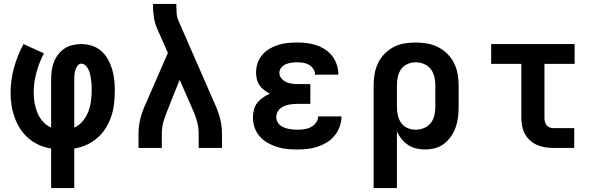

<svg xmlns="http://www.w3.org/2000/svg" viewBox="-20 -755 3040 980"><path d="M241 205V3Q209 -2 179.5 -15Q150 -28 125.5 -49Q101 -70 83.5 -97Q66 -124 55 -154.5Q44 -185 39 -216.5Q34 -248 34 -280Q34 -346 51.5 -409.5Q69 -473 100 -530L204 -483Q180 -436 166 -385Q152 -334 152 -281Q152 -255 156.5 -229Q161 -203 171 -179Q181 -155 199 -134.5Q217 -114 241 -104V-350Q241 -372 244 -394.5Q247 -417 255 -438Q263 -459 277 -477Q291 -495 309.5 -507.5Q328 -520 350.5 -525Q373 -530 395 -530Q423 -530 449.5 -521.5Q476 -513 496.5 -495Q517 -477 530.5 -453Q544 -429 552 -402.5Q560 -376 563 -348.5Q566 -321 566 -294Q566 -261 562.5 -228Q559 -195 548.5 -163Q538 -131 520.5 -102.5Q503 -74 478 -52Q453 -30 422.5 -16Q392 -2 359 3V205ZM359 -104Q385 -115 403 -137.5Q421 -160 431 -186Q441 -212 444.5 -240Q448 -268 448 -296Q448 -309 447.5 -322Q447 -335 445 -348Q443 -361 440.5 -373.5Q438 -386 432.5 -398Q427 -410 417.5 -420Q408 -430 395 -430Q383 -430 375.5 -419.5Q368 -409 364.5 -397.5Q361 -386 360 -374Q359 -362 359 -350Z M687 0V-74Q687 -114 697.5 -153Q708 -192 725 -228L837 -485L782 -609Q770 -637 765.5 -667Q761 -697 761 -728V-735H880V-728Q880 -708 881.5 -687.5Q883 -667 891 -649L1075 -228Q1092 -192 1102.5 -153Q1113 -114 1113 -74V0H994V-74Q994 -103 986.5 -132Q979 -161 967 -188L897 -348L834 -190Q829 -176 823.5 -162Q818 -148 814 -133Q810 -118 808 -103.5Q806 -89 806 -74V0Z M1498 8Q1471 8 1445 5.5Q1419 3 1394 -5Q1369 -13 1346 -26Q1323 -39 1305.5 -59Q1288 -79 1279.5 -104Q1271 -129 1271 -155Q1271 -175 1276 -195Q1281 -215 1293.5 -230.5Q1306 -246 1322.5 -257.5Q1339 -269 1357 -277Q1342 -285 1328 -295.5Q1314 -306 1304.5 -320Q1295 -334 1291 -351Q1287 -368 1287 -385Q1287 -410 1295 -433.5Q1303 -457 1319 -475.5Q1335 -494 1356.5 -506.5Q1378 -519 1401 -526Q1424 -533 1448.5 -535.5Q1473 -538 1497 -538Q1522 -538 1547 -535Q1572 -532 1595.5 -524Q1619 -516 1640 -502Q1661 -488 1676 -468.5Q1691 -449 1699 -425Q1707 -401 1707 -376Q1707 -376 1707 -375.5Q1707 -375 1707 -374H1588Q1588 -375 1588 -375Q1588 -375 1588 -375Q1588 -390 1579 -403.5Q1570 -417 1556.5 -424.5Q1543 -432 1528 -434.5Q1513 -437 1497 -437Q1482 -437 1467.5 -435Q1453 -433 1439.5 -427.5Q1426 -422 1416 -410Q1406 -398 1406 -383Q1406 -368 1416 -355.5Q1426 -343 1440 -336.5Q1454 -330 1469.5 -328Q1485 -326 1500 -326H1564V-225H1500Q1488 -225 1476 -224Q1464 -223 1452 -220.5Q1440 -218 1429 -213Q1418 -208 1409 -200Q1400 -192 1395 -180.5Q1390 -169 1390 -157Q1390 -146 1395 -135Q1400 -124 1409 -116.5Q1418 -109 1429 -104.5Q1440 -100 1451.5 -97.5Q1463 -95 1474.5 -94Q1486 -93 1498 -93Q1515 -93 1533 -95.5Q1551 -98 1566.5 -106Q1582 -114 1593 -129Q1604 -144 1604 -161H1723Q1723 -135 1714 -109.5Q1705 -84 1688.5 -63.5Q1672 -43 1649.5 -29Q1627 -15 1602 -6.5Q1577 2 1550.5 5Q1524 8 1498 8Z M1887 205V-320Q1887 -349 1892 -377.5Q1897 -406 1909.5 -432.5Q1922 -459 1942.5 -480Q1963 -501 1988.5 -514.5Q2014 -528 2043 -533Q2072 -538 2101 -538Q2130 -538 2159.5 -533Q2189 -528 2215 -515Q2241 -502 2262.5 -481Q2284 -460 2297 -434Q2310 -408 2315.5 -378.5Q2321 -349 2321 -320V-210Q2321 -184 2318 -158Q2315 -132 2306.5 -107Q2298 -82 2283 -60Q2268 -38 2247.5 -22Q2227 -6 2201 1Q2175 8 2149 8Q2126 8 2103.5 2.5Q2081 -3 2062.5 -15.5Q2044 -28 2029.5 -46Q2015 -64 2006 -85V205ZM2101 -93Q2123 -93 2144 -101.5Q2165 -110 2178.5 -127Q2192 -144 2197 -166Q2202 -188 2202 -210V-320Q2202 -342 2197 -363.5Q2192 -385 2178.5 -402.5Q2165 -420 2144 -428.5Q2123 -437 2101 -437Q2080 -437 2059.5 -428Q2039 -419 2027 -401.5Q2015 -384 2010.5 -362.5Q2006 -341 2006 -320V-210Q2006 -189 2010.5 -167.5Q2015 -146 2027 -128.5Q2039 -111 2059 -102Q2079 -93 2101 -93Z M2804 0Q2782 0 2761 -3.5Q2740 -7 2720.5 -15.5Q2701 -24 2685 -38.5Q2669 -53 2659 -72Q2649 -91 2645 -112Q2641 -133 2641 -155V-429H2487V-530H2913V-429H2759V-155Q2759 -145 2761 -135Q2763 -125 2769 -117Q2775 -109 2784.5 -105Q2794 -101 2804 -101H2911V0Z"/></svg>

Font: Iosevka Curly Slab Extended
Style: Bold
Weight: 700
Width: 7
Monospace: yes
Designer: Belleve Invis
Foundry: Belleve Invis
Version: Version 11.1.0; ttfautohint (v1.8.3)